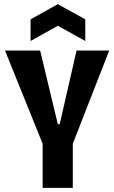

<svg xmlns="http://www.w3.org/2000/svg" viewBox="-20 -903 549 923"><path d="M185 0V-212L4 -660H173L258 -306H267L348 -660H505L330 -212V0ZM127 -706V-810L258 -883L390 -810V-706L258 -779Z"/></svg>

Font: Bricolage Grotesque 24pt Condensed
Style: Bold
Weight: 700
Width: 3
Designer: Mathieu Triay
Foundry: Atelier Triay
Version: Version 1.001;gftools[0.9.33.dev8+g029e19f]